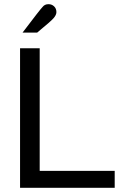

<svg xmlns="http://www.w3.org/2000/svg" viewBox="-20 -899 579 919"><path d="M212 -879Q228 -879 239 -868.5Q250 -858 250 -841Q250 -827 235.5 -811Q221 -795 178 -760Q163 -748 158 -743H88Q172 -854 184 -866Q194 -879 212 -879ZM76 0V-668H170V-81H529V0Z"/></svg>

Font: Atkinson Hyperlegible Pro
Style: Regular
Weight: 400
Designer: Elliott Scott, Megan Eiswerth, Linus Boman, Theodore Petrosky, Jacob Perez
Foundry: Braille Institute
Version: Version 1.5.1